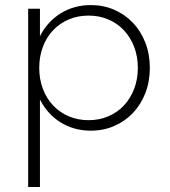

<svg xmlns="http://www.w3.org/2000/svg" viewBox="-20 -500 670 756"><path d="M570 -232.7Q570 -179.1 552.5 -133.9Q535 -88.6 503.9 -55.7Q472.7 -22.7 430.2 -4.1Q387.7 14.5 337.7 14.5Q271.8 14.5 219.3 -17.7Q166.8 -50 137.3 -108.2V236.4H90.9V-465.5H137.3V-357.3Q166.8 -415.5 219.3 -447.7Q271.8 -480 337.7 -480Q387.7 -480 430.2 -461.4Q472.7 -442.7 503.9 -409.8Q535 -376.8 552.5 -331.6Q570 -286.4 570 -232.7ZM522.7 -232.7Q522.7 -277.7 508.2 -315.5Q493.6 -353.2 468 -380.7Q442.3 -408.2 406.6 -423.4Q370.9 -438.6 328.6 -438.6Q286.4 -438.6 250.7 -423.4Q215 -408.2 189.1 -380.9Q163.2 -353.6 148.9 -315.7Q134.5 -277.7 134.5 -232.7Q134.5 -187.7 148.9 -150Q163.2 -112.3 189.1 -84.8Q215 -57.3 250.7 -42Q286.4 -26.8 328.6 -26.8Q370.9 -26.8 406.6 -42Q442.3 -57.3 468 -84.8Q493.6 -112.3 508.2 -150Q522.7 -187.7 522.7 -232.7Z"/></svg>

Font: Spartan Light
Style: Regular
Weight: 300
Designer: Matt Bailey, Mirko Velimirovic
Foundry: Matt Bailey
Version: Version 1.005